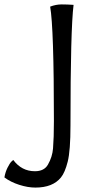

<svg xmlns="http://www.w3.org/2000/svg" viewBox="-136 -669 439 869"><path d="M22 106Q64 106 81 76Q101 41 104 3Q108 -46 108 -121Q108 -543 91 -639Q117 -649 143 -649Q169 -649 197 -647Q183 -536 183 -102Q183 13 170.5 62.5Q158 112 140 134Q103 180 24 180Q-10 180 -49 167.5Q-88 155 -116 134Q-112 110 -102 90Q-92 70 -84 62L-76 55Q-38 106 22 106Z"/></svg>

Font: Port Lligat Sans
Style: Regular
Weight: 400
Designer: Dario Muhafara, Eduardo Rodriguez Tunni
Foundry: Tipo
Version: Version 1.002